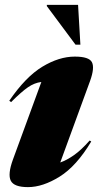

<svg xmlns="http://www.w3.org/2000/svg" viewBox="-20 -752 411 787"><path d="M33 -98 149.5 -416Q121 -412.5 94.5 -394.2Q68 -376 25.5 -333.5L18 -339Q85 -437 153.5 -478.5Q222 -520 286.5 -520Q345 -520 356.8 -497Q368.5 -474 349.5 -421L227 -86Q253 -95 282.8 -115.8Q312.5 -136.5 347.5 -176L354 -172Q293.5 -71 224.5 -28Q155.5 15 94.5 15Q37.5 15 24.2 -11.2Q11 -37.5 33 -98ZM309.5 -569H289.5L172 -727V-732H300Z"/></svg>

Font: Newsreader Display ExtraBold
Style: Italic
Weight: 800
Italic angle: -17°
Designer: Hugues Gentile
Foundry: Production Type
Version: Version 1.001